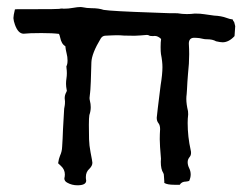

<svg xmlns="http://www.w3.org/2000/svg" viewBox="-20 -537 730 558"><path d="M205.1 1.5Q189 1.5 175.8 -5.9Q167 -10.3 167 -18.6Q168.5 -24.4 168.5 -29.8Q168.5 -44.4 157.2 -54.7Q154.8 -56.6 148.9 -62.5Q150.9 -76.2 154.3 -84Q160.2 -96.7 160.6 -110.4Q162.1 -131.3 163.1 -161.6Q166 -217.3 166.5 -221.2Q167 -225.1 168 -229.5Q168.9 -233.9 168.9 -242.2Q168 -247.1 168 -251.5Q168 -260.7 172.4 -268.6Q174.3 -272 174.3 -274.4Q174.3 -275.4 173.8 -275.9Q171.9 -285.2 171.9 -293.5Q171.9 -301.3 173.1 -308.8Q174.3 -316.4 174.3 -324.2Q174.3 -332 173.3 -338.9Q172.9 -340.3 172.9 -344.2Q176.3 -350.1 176.3 -361.3Q176.3 -371.6 173.6 -381.8Q170.9 -392.1 169.9 -402.8Q158.7 -408.7 154.8 -428.2Q153.3 -435.1 151.4 -438.5Q133.3 -440.9 100.6 -440.9Q64.5 -440.9 48.8 -439Q32.7 -439 23.4 -465.3Q19.5 -476.1 19 -484.4Q19 -491.7 23.4 -509.8L31.2 -510.3H77.1Q147.9 -510.3 152.1 -511.2Q156.2 -512.2 160.2 -512.2Q163.1 -512.2 165.5 -511.7Q179.2 -511.7 192.4 -514.2Q205.6 -516.6 214.4 -516.6Q217.3 -516.6 219.2 -516.1Q232.4 -513.2 246.1 -513.2Q267.1 -513.2 281.2 -508.3Q305.7 -504.4 422.4 -500.5Q441.4 -500 454.3 -499.3Q467.3 -498.5 495.6 -498.5Q509.3 -496.1 522.9 -496.1Q534.7 -496.1 546.4 -497.6Q563 -497.6 574.5 -495.6Q585.9 -493.7 602.1 -491.7Q623.5 -490.7 638.7 -484.9Q647.5 -481.4 656.2 -480.5Q658.2 -474.6 659.4 -474.6Q660.6 -474.6 663.6 -460.9L661.6 -432.1Q645 -414.1 627 -414.1Q620.6 -414.1 607.9 -417Q598.1 -422.9 581.5 -422.9Q574.2 -422.9 570.1 -424.1Q565.9 -425.3 563.2 -425.5Q560.5 -425.8 559.1 -426.3Q551.3 -427.2 543 -427.2Q528.8 -426.3 528.8 -410.2Q529.8 -394.5 529.8 -379.4Q529.8 -353 526.4 -322.3Q524.4 -299.3 523.4 -276.4Q523.4 -270.5 522.5 -263.4Q521.5 -256.3 521.5 -249.5Q521.5 -234.4 526.4 -213.9Q526.9 -210.9 526.9 -204.6Q525.4 -191.9 525.4 -179.7Q525.4 -139.6 534.2 -100.6Q535.2 -97.2 535.2 -92.8Q535.2 -85.9 531.7 -81.5Q525.4 -74.2 525.4 -65.9Q525.4 -57.1 529.8 -48.3Q534.2 -39.6 534.2 -29.8Q534.2 -21 529.8 -11.2Q525.4 -9.8 520.5 -9.3Q507.8 -9.3 502.4 0H486.8Q465.8 0 457.5 -5.4V-9.3Q456.5 -18.1 456.5 -24.7Q456.5 -31.2 454.6 -34.2Q447.3 -44.9 447.3 -66.9L447.8 -75.7Q444.3 -115.7 444.3 -132.3Q444.3 -147 445.3 -161.6Q445.3 -173.3 440.4 -179.2Q435.5 -185.1 435.5 -194.8Q436 -202.6 446.8 -289.1Q452.1 -321.3 452.1 -341.8Q452.1 -358.4 447.8 -379.9Q446.8 -386.2 446.8 -400.4Q446.8 -415 448.2 -423.8Q439 -432.6 429.7 -432.6L424.8 -432.1Q415.5 -432.1 413.3 -433.8Q411.1 -435.5 406.7 -435.5Q386.2 -433.6 371.1 -433.1Q348.1 -433.1 340.3 -433.6Q329.6 -434.6 318.8 -434.6Q311.5 -434.6 303.5 -434.1Q295.4 -433.6 286.6 -433.3Q277.8 -433.1 272.9 -425.3Q246.6 -381.8 245.6 -356Q243.7 -283.7 242.7 -276.9Q242.2 -272.5 241.9 -268.1Q241.7 -263.7 241 -260Q240.2 -256.3 240.2 -252.4Q240.2 -248.5 241.2 -244.6Q243.7 -234.9 243.7 -225.6Q243.7 -213.9 239.7 -202.6Q238.3 -194.8 238.3 -174.3Q238.3 -150.4 238.8 -132.3Q239.3 -114.3 243.2 -94.2Q248.5 -67.4 248.5 -64Q248.5 -55.2 240.2 -46.9Q229.5 -37.6 229.5 -22.5Q229.5 -17.1 230.5 -12.2Q230.5 1.5 205.1 1.5Z"/></svg>

Font: Kurland
Style: Regular
Weight: 400
Designer: GGBot
Version: 0.22